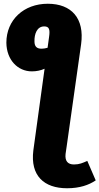

<svg xmlns="http://www.w3.org/2000/svg" viewBox="-20 -781 531 1025"><path d="M446 78C421 89 404 97 375 97C342 97 326 79 330 41L336 0L413 -545C432 -683 362 -761 235 -761C107 -761 14 -675 14 -553C15 -461 75 -400 150 -400C175 -400 198 -405 218 -414L161 0L158 22C141 157 215 224 338 224C405 224 454 207 491 182ZM202 -521C177 -521 164 -532 164 -560C163 -599 177 -640 216 -640C242 -640 248 -625 242 -584L234 -526C223 -523 213 -521 202 -521Z"/></svg>

Font: Fira Sans ExtraBold
Style: Italic
Weight: 800
Italic angle: -8°
Designer: bBox Type GmbH & Carrois Corporate GbR & Edenspiekermann AG
Foundry: bBox Type GmbH & Carrois Corporate GbR & Edenspiekermann AG
Version: Version 4.301;PS 004.301;hotconv 1.0.88;makeotf.lib2.5.64775